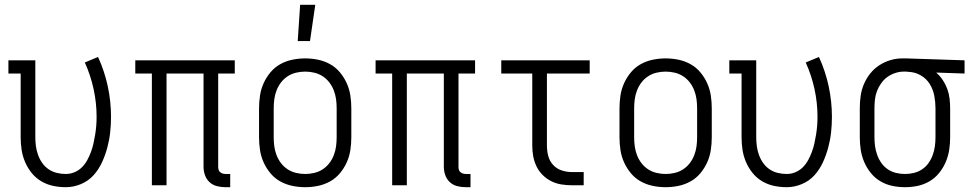

<svg xmlns="http://www.w3.org/2000/svg" viewBox="-20 -771 4040 799"><path d="M254 8Q227 8 201 2.5Q175 -3 152 -16.5Q129 -30 112 -51Q95 -72 84.5 -96.5Q74 -121 70 -147Q66 -173 66 -200V-465H15V-520H127V-200Q127 -181 129.5 -162.5Q132 -144 138.5 -126Q145 -108 156 -92.5Q167 -77 182.5 -66.5Q198 -56 216.5 -51.5Q235 -47 254 -47Q273 -47 290.5 -54.5Q308 -62 321 -75Q334 -88 343 -104.5Q352 -121 358.5 -138.5Q365 -156 369 -174Q373 -192 376 -210.5Q379 -229 380.5 -247.5Q382 -266 382 -285Q382 -343 369.5 -400.5Q357 -458 333 -511L388 -534Q415 -475 428.5 -412Q442 -349 442 -285Q442 -252 438.5 -220Q435 -188 426.5 -156.5Q418 -125 404.5 -95.5Q391 -66 369.5 -42Q348 -18 317 -5Q286 8 254 8Z M938 8H918Q900 8 882.5 3.5Q865 -1 852 -13Q839 -25 833 -42Q827 -59 827 -77V-465H673V0H612V-465H543V-520H957V-465H888V-77Q888 -71 889.5 -65Q891 -59 895.5 -55Q900 -51 906 -49Q912 -47 918 -47H938Z M1250 8Q1223 8 1196.5 2.5Q1170 -3 1146.5 -16Q1123 -29 1105.5 -50Q1088 -71 1077 -95.5Q1066 -120 1062 -146.5Q1058 -173 1058 -200V-320Q1058 -347 1062 -373.5Q1066 -400 1077 -424.5Q1088 -449 1105.5 -470Q1123 -491 1146.5 -504Q1170 -517 1196.5 -522.5Q1223 -528 1250 -528Q1277 -528 1303.5 -522.5Q1330 -517 1353.5 -504Q1377 -491 1394.5 -470Q1412 -449 1423 -424.5Q1434 -400 1438 -373.5Q1442 -347 1442 -320V-200Q1442 -173 1438 -146.5Q1434 -120 1423 -95.5Q1412 -71 1394.5 -50Q1377 -29 1353.5 -16Q1330 -3 1303.5 2.5Q1277 8 1250 8ZM1250 -47Q1269 -47 1288 -51.5Q1307 -56 1323 -66.5Q1339 -77 1350.5 -92Q1362 -107 1369 -125Q1376 -143 1378.5 -162Q1381 -181 1381 -200V-320Q1381 -339 1378.5 -358Q1376 -377 1369 -395Q1362 -413 1350.5 -428Q1339 -443 1323 -453.5Q1307 -464 1288 -468.5Q1269 -473 1250 -473Q1231 -473 1212 -468.5Q1193 -464 1177 -453.5Q1161 -443 1149.5 -428Q1138 -413 1131 -395Q1124 -377 1121.5 -358Q1119 -339 1119 -320V-200Q1119 -181 1121.5 -162Q1124 -143 1131 -125Q1138 -107 1149.5 -92Q1161 -77 1177 -66.5Q1193 -56 1212 -51.5Q1231 -47 1250 -47ZM1219 -600 1229 -751H1292L1270 -600Z M1938 8H1918Q1900 8 1882.5 3.5Q1865 -1 1852 -13Q1839 -25 1833 -42Q1827 -59 1827 -77V-465H1673V0H1612V-465H1543V-520H1957V-465H1888V-77Q1888 -71 1889.5 -65Q1891 -59 1895.5 -55Q1900 -51 1906 -49Q1912 -47 1918 -47H1938Z M2409 0H2360Q2338 0 2316 -3.5Q2294 -7 2274 -17Q2254 -27 2238 -43Q2222 -59 2212.5 -79Q2203 -99 2199 -120.5Q2195 -142 2195 -165V-465H2066V-520H2434V-465H2256V-165Q2256 -143 2261.5 -122Q2267 -101 2281.5 -85Q2296 -69 2317 -62Q2338 -55 2360 -55H2409Z M2750 8Q2723 8 2696.5 2.5Q2670 -3 2646.5 -16Q2623 -29 2605.5 -50Q2588 -71 2577 -95.5Q2566 -120 2562 -146.5Q2558 -173 2558 -200V-320Q2558 -347 2562 -373.5Q2566 -400 2577 -424.5Q2588 -449 2605.5 -470Q2623 -491 2646.5 -504Q2670 -517 2696.5 -522.5Q2723 -528 2750 -528Q2777 -528 2803.5 -522.5Q2830 -517 2853.5 -504Q2877 -491 2894.5 -470Q2912 -449 2923 -424.5Q2934 -400 2938 -373.5Q2942 -347 2942 -320V-200Q2942 -173 2938 -146.5Q2934 -120 2923 -95.5Q2912 -71 2894.5 -50Q2877 -29 2853.5 -16Q2830 -3 2803.5 2.5Q2777 8 2750 8ZM2750 -47Q2769 -47 2788 -51.5Q2807 -56 2823 -66.5Q2839 -77 2850.5 -92Q2862 -107 2869 -125Q2876 -143 2878.5 -162Q2881 -181 2881 -200V-320Q2881 -339 2878.5 -358Q2876 -377 2869 -395Q2862 -413 2850.5 -428Q2839 -443 2823 -453.5Q2807 -464 2788 -468.5Q2769 -473 2750 -473Q2731 -473 2712 -468.5Q2693 -464 2677 -453.5Q2661 -443 2649.5 -428Q2638 -413 2631 -395Q2624 -377 2621.5 -358Q2619 -339 2619 -320V-200Q2619 -181 2621.5 -162Q2624 -143 2631 -125Q2638 -107 2649.5 -92Q2661 -77 2677 -66.5Q2693 -56 2712 -51.5Q2731 -47 2750 -47Z M3254 8Q3227 8 3201 2.5Q3175 -3 3152 -16.5Q3129 -30 3112 -51Q3095 -72 3084.5 -96.5Q3074 -121 3070 -147Q3066 -173 3066 -200V-465H3015V-520H3127V-200Q3127 -181 3129.5 -162.5Q3132 -144 3138.5 -126Q3145 -108 3156 -92.5Q3167 -77 3182.5 -66.5Q3198 -56 3216.5 -51.5Q3235 -47 3254 -47Q3273 -47 3290.5 -54.5Q3308 -62 3321 -75Q3334 -88 3343 -104.5Q3352 -121 3358.5 -138.5Q3365 -156 3369 -174Q3373 -192 3376 -210.5Q3379 -229 3380.5 -247.5Q3382 -266 3382 -285Q3382 -343 3369.5 -400.5Q3357 -458 3333 -511L3388 -534Q3415 -475 3428.5 -412Q3442 -349 3442 -285Q3442 -252 3438.5 -220Q3435 -188 3426.5 -156.5Q3418 -125 3404.5 -95.5Q3391 -66 3369.5 -42Q3348 -18 3317 -5Q3286 8 3254 8Z M3746 8Q3719 8 3693 2.5Q3667 -3 3644 -16.5Q3621 -30 3604 -51Q3587 -72 3576.5 -96.5Q3566 -121 3562 -147Q3558 -173 3558 -200V-320Q3558 -346 3561.5 -371.5Q3565 -397 3575 -420.5Q3585 -444 3601 -464.5Q3617 -485 3638.5 -499Q3660 -513 3684.5 -520.5Q3709 -528 3735 -528H3750L3994 -520V-465L3876 -469Q3892 -455 3903.5 -437.5Q3915 -420 3922 -401Q3929 -382 3931.5 -361.5Q3934 -341 3934 -320V-200Q3934 -173 3930 -147Q3926 -121 3915.5 -96.5Q3905 -72 3888 -51Q3871 -30 3848 -16.5Q3825 -3 3799 2.5Q3773 8 3746 8ZM3746 -47Q3765 -47 3783.5 -51.5Q3802 -56 3817.5 -66.5Q3833 -77 3844 -92.5Q3855 -108 3861.5 -126Q3868 -144 3870.5 -162.5Q3873 -181 3873 -200V-320Q3873 -346 3868 -372.5Q3863 -399 3849 -421.5Q3835 -444 3811.5 -457.5Q3788 -471 3761 -472L3750 -473H3741Q3723 -473 3705 -467Q3687 -461 3672.5 -450.5Q3658 -440 3647 -424.5Q3636 -409 3629.5 -392Q3623 -375 3621 -356.5Q3619 -338 3619 -320V-200Q3619 -181 3621.5 -162.5Q3624 -144 3630.5 -126Q3637 -108 3648 -92.5Q3659 -77 3674.5 -66.5Q3690 -56 3708.5 -51.5Q3727 -47 3746 -47Z"/></svg>

Font: Iosevka Fixed SS04 Light
Style: Regular
Weight: 300
Monospace: yes
Designer: Belleve Invis
Foundry: Belleve Invis
Version: Version 32.5.0